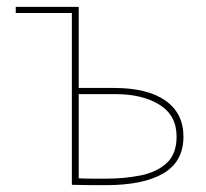

<svg xmlns="http://www.w3.org/2000/svg" viewBox="-20 -540 601 561"><path d="M190 -502H26V-520H210V-283H313Q411 -283 463.5 -246Q516 -209 516 -141Q516 -68 457.5 -33.5Q399 1 289 1Q269 1 251.5 1Q234 1 219 0.5Q204 0 190 0ZM291 -18Q344 -18 391 -27.5Q438 -37 467 -63.5Q496 -90 496 -141Q496 -203 446 -234Q396 -265 317 -265H210V-19Q228 -18 248.5 -18Q269 -18 291 -18Z"/></svg>

Font: Murecho Thin
Style: Regular
Weight: 100
Designer: Neil Summerour
Foundry: Positype
Version: Version 1.010